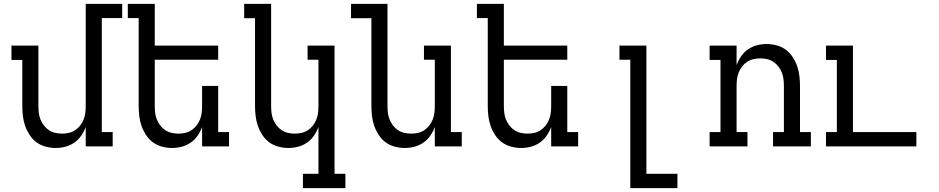

<svg xmlns="http://www.w3.org/2000/svg" viewBox="-20 -755 4840 990"><path d="M267 8Q241 8 215 1Q189 -6 168 -21.5Q147 -37 132.5 -59.5Q118 -82 109.5 -106.5Q101 -131 98 -157.5Q95 -184 95 -210V-446H39V-520H178V-210Q178 -192 180 -174Q182 -156 188.5 -139.5Q195 -123 206 -108.5Q217 -94 232 -84Q247 -74 264.5 -70Q282 -66 300 -66Q318 -66 335.5 -70Q353 -74 368 -84Q383 -94 394 -108.5Q405 -123 411.5 -139.5Q418 -156 420 -174Q422 -192 422 -210V-735H610V-662H505V-74H561V0H422V-100Q413 -76 398.5 -55Q384 -34 363 -19.5Q342 -5 317.5 1.5Q293 8 267 8Z M867 8Q841 8 815 1Q789 -6 768 -21.5Q747 -37 732.5 -59.5Q718 -82 709.5 -106.5Q701 -131 698 -157.5Q695 -184 695 -210V-662H639V-735H778V-520H1105V-447H778V-210Q778 -192 780 -174Q782 -156 788.5 -139.5Q795 -123 806 -108.5Q817 -94 832 -84Q847 -74 864.5 -70Q882 -66 900 -66Q918 -66 935.5 -70Q953 -74 968 -84Q983 -94 994 -108.5Q1005 -123 1011.5 -139.5Q1018 -156 1020 -174Q1022 -192 1022 -210V-312H1105V-74H1161V0H1022V-100Q1013 -76 998.5 -55Q984 -34 963 -19.5Q942 -5 917.5 1.5Q893 8 867 8Z M1761 215H1542V141H1622V-100Q1613 -76 1598.5 -55Q1584 -34 1563 -19.5Q1542 -5 1517.5 1.5Q1493 8 1467 8Q1441 8 1415 1Q1389 -6 1368 -21.5Q1347 -37 1332.5 -59.5Q1318 -82 1309.5 -106.5Q1301 -131 1298 -157.5Q1295 -184 1295 -210V-661H1239V-735H1378V-210Q1378 -192 1380 -174Q1382 -156 1388.5 -139.5Q1395 -123 1406 -108.5Q1417 -94 1432 -84Q1447 -74 1464.5 -70Q1482 -66 1500 -66Q1518 -66 1535.5 -70Q1553 -74 1568 -84Q1583 -94 1594 -108.5Q1605 -123 1611.5 -139.5Q1618 -156 1620 -174Q1622 -192 1622 -210V-447H1566V-520H1705V141H1761Z M2067 8Q2041 8 2015 1Q1989 -6 1968 -21.5Q1947 -37 1932.5 -59.5Q1918 -82 1909.5 -106.5Q1901 -131 1898 -157.5Q1895 -184 1895 -210V-661H1790V-735H1978V-210Q1978 -192 1980 -174Q1982 -156 1988.5 -139.5Q1995 -123 2006 -108.5Q2017 -94 2032 -84Q2047 -74 2064.5 -70Q2082 -66 2100 -66Q2118 -66 2135.5 -70Q2153 -74 2168 -84Q2183 -94 2194 -108.5Q2205 -123 2211.5 -139.5Q2218 -156 2220 -174Q2222 -192 2222 -210V-447H2166V-520H2305V-74H2361V0H2222V-100Q2213 -76 2198.5 -55Q2184 -34 2163 -19.5Q2142 -5 2117.5 1.5Q2093 8 2067 8Z M2667 8Q2641 8 2615 1Q2589 -6 2568 -21.5Q2547 -37 2532.5 -59.5Q2518 -82 2509.5 -106.5Q2501 -131 2498 -157.5Q2495 -184 2495 -210V-662H2439V-735H2578V-520H2905V-447H2578V-210Q2578 -192 2580 -174Q2582 -156 2588.5 -139.5Q2595 -123 2606 -108.5Q2617 -94 2632 -84Q2647 -74 2664.5 -70Q2682 -66 2700 -66Q2718 -66 2735.5 -70Q2753 -74 2768 -84Q2783 -94 2794 -108.5Q2805 -123 2811.5 -139.5Q2818 -156 2820 -174Q2822 -192 2822 -210V-312H2905V-74H2961V0H2822V-100Q2813 -76 2798.5 -55Q2784 -34 2763 -19.5Q2742 -5 2717.5 1.5Q2693 8 2667 8Z M3230 215V-447H3174V-520H3313V141H3473V215Z M3834 0H3639V-74H3695V-446H3639V-520H3778V-420Q3787 -444 3801.5 -465Q3816 -486 3837 -500.5Q3858 -515 3882.5 -521.5Q3907 -528 3933 -528Q3959 -528 3985 -521Q4011 -514 4032 -498.5Q4053 -483 4067.5 -460.5Q4082 -438 4090.5 -413.5Q4099 -389 4102 -362.5Q4105 -336 4105 -310V-74H4161V0H3966V-74H4022V-310Q4022 -328 4020 -346Q4018 -364 4011.5 -380.5Q4005 -397 3994 -411.5Q3983 -426 3968 -436Q3953 -446 3935.5 -450Q3918 -454 3900 -454Q3882 -454 3864.5 -450Q3847 -446 3832 -436Q3817 -426 3806 -411.5Q3795 -397 3788.5 -380.5Q3782 -364 3780 -346Q3778 -328 3778 -310V-74H3834Z M4239 0V-74H4295V-446H4239V-520H4378V-74H4705V0Z"/></svg>

Font: Iosevka HT Extended
Style: Regular
Weight: 400
Width: 7
Monospace: yes
Designer: Belleve Invis
Foundry: Belleve Invis
Version: Version 32.3.0; ttfautohint (v1.8.4)